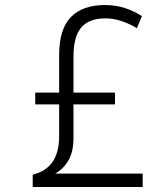

<svg xmlns="http://www.w3.org/2000/svg" viewBox="-20 -743 640 763"><path d="M547 0V-53H199Q233 -72 252.5 -106.5Q272 -141 272 -194V-328H437V-375H272V-517Q272 -598 303 -634Q334 -670 399 -670Q458 -670 524 -631L544 -679Q513 -699 476.5 -711Q440 -723 397 -723Q309 -723 262 -675.5Q215 -628 215 -523V-375H120V-328H215V-201Q215 -74 110 -49V0Z"/></svg>

Font: Noto Sans Mono UI Light
Style: Regular
Weight: 300
Designer: Monotype Design team
Foundry: Monotype Imaging Inc.
Version: 1.000